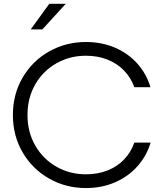

<svg xmlns="http://www.w3.org/2000/svg" viewBox="-20 -958 832 989"><path d="M46.4 -365.7Q46.4 -472.7 96.7 -558.6Q147 -644.5 233.2 -693.1Q319.3 -741.7 422.4 -741.7Q504.9 -741.7 573 -712.2Q641.1 -682.6 688 -629.9Q734.9 -577.1 754.9 -508.8H671.9Q654.3 -558.1 619.1 -594.5Q584 -630.9 533.9 -650.9Q483.9 -670.9 422.4 -670.9Q339.8 -670.9 271 -632.1Q202.1 -593.3 161.9 -523.7Q121.6 -454.1 121.6 -365.7Q121.6 -277.3 161.9 -207.8Q202.1 -138.2 271 -99.1Q339.8 -60.1 422.4 -60.1Q483.9 -60.1 534.2 -80.1Q584.5 -100.1 619.6 -137Q654.8 -173.8 671.9 -223.6H755.9Q735.4 -154.8 688.2 -101.8Q641.1 -48.8 572.8 -19Q504.4 10.7 422.4 10.7Q319.3 10.7 233.2 -38.1Q147 -86.9 96.7 -172.9Q46.4 -258.8 46.4 -365.7ZM138.2 -806.6 233.9 -938.5H318.8L198.2 -806.6Z"/></svg>

Font: Glacial Indifference
Style: Regular
Weight: 400
Designer: Alfredo Marco Pradil
Foundry: Alfredo Marco Pradil
Version: Version 1.312